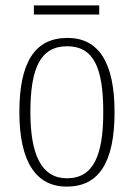

<svg xmlns="http://www.w3.org/2000/svg" viewBox="-20 -684 497 714"><path d="M106 -630H349V-664H106ZM228 10C345 10 406 -76 406 -267C406 -453 346 -543 231 -543C110 -543 52 -453 52 -267C52 -78 117 10 228 10ZM229 -21C135 -21 93 -107 93 -267C93 -430 130 -512 230 -512C328 -512 364 -432 364 -267C364 -109 329 -21 229 -21Z"/></svg>

Font: Noto Serif Devanagari Condensed ExtraLight
Style: Regular
Weight: 200
Width: 3
Designer: Universal Thirst, Indian Type Foundry and the Monotype Design Team
Foundry: Monotype Imaging Inc.
Version: Version 2.004